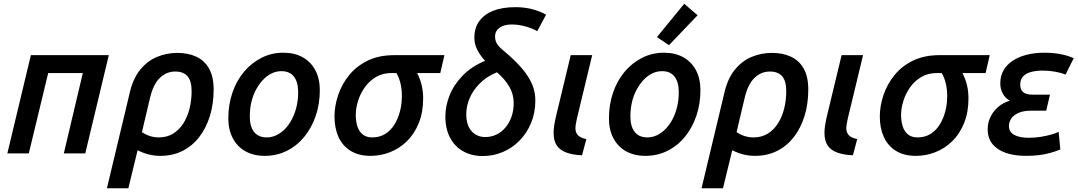

<svg xmlns="http://www.w3.org/2000/svg" viewBox="-20 -815 5725 1020"><path d="M19 0 144 -522H558L433 0H319L420 -427H236L133 0Z M548 185 668 -317Q685 -395 723.5 -443Q762 -491 813.5 -512.5Q865 -534 922 -534Q979 -534 1022.5 -514Q1066 -494 1090.5 -451Q1115 -408 1115 -339Q1115 -263 1095 -198.5Q1075 -134 1038 -86.5Q1001 -39 949 -13Q897 13 832 13Q800 13 770 5.5Q740 -2 711 -17L662 185ZM824 -85Q867 -85 899.5 -105Q932 -125 954 -159.5Q976 -194 987 -238.5Q998 -283 998 -331Q998 -384 976.5 -409.5Q955 -435 911 -435Q864 -435 829 -401Q794 -367 777 -295L734 -113Q757 -98 779 -91.5Q801 -85 824 -85Z M1387 13Q1327 13 1283.5 -11.5Q1240 -36 1216.5 -81Q1193 -126 1193 -186Q1193 -260 1215 -323.5Q1237 -387 1276.5 -434Q1316 -481 1369.5 -508Q1423 -535 1485 -535Q1545 -535 1588.5 -510.5Q1632 -486 1655.5 -441.5Q1679 -397 1679 -336Q1679 -262 1657 -198.5Q1635 -135 1596 -87.5Q1557 -40 1503.5 -13.5Q1450 13 1387 13ZM1397 -85Q1424 -85 1449 -97Q1474 -109 1495 -131Q1516 -153 1531.5 -183Q1547 -213 1555.5 -249Q1564 -285 1564 -325Q1564 -379 1541.5 -408Q1519 -437 1475 -437Q1448 -437 1423 -425Q1398 -413 1377 -390.5Q1356 -368 1340 -338.5Q1324 -309 1315.5 -273Q1307 -237 1307 -197Q1307 -143 1330 -114Q1353 -85 1397 -85Z M1949 13Q1885 13 1842 -14Q1799 -41 1778 -88Q1757 -135 1757 -196Q1757 -252 1776.5 -310Q1796 -368 1835 -416Q1874 -464 1933.5 -493Q1993 -522 2074 -522H2341L2319 -427H2196Q2213 -394 2220.5 -361Q2228 -328 2228 -292Q2228 -218 2204.5 -160.5Q2181 -103 2141.5 -64.5Q2102 -26 2052 -6.5Q2002 13 1949 13ZM1957 -85Q1997 -85 2026.5 -103.5Q2056 -122 2075.5 -153.5Q2095 -185 2105 -224Q2115 -263 2115 -305Q2115 -339 2108 -370Q2101 -401 2086 -427H2060Q2013 -427 1977.5 -406Q1942 -385 1918.5 -352Q1895 -319 1882.5 -280Q1870 -241 1870 -204Q1870 -171 1878.5 -144Q1887 -117 1906.5 -101Q1926 -85 1957 -85Z M2544 14Q2486 14 2441 -11Q2396 -36 2371 -83.5Q2346 -131 2346 -196Q2346 -252 2368.5 -308.5Q2391 -365 2438 -413.5Q2485 -462 2557 -492Q2531 -520 2515.5 -550.5Q2500 -581 2500 -615Q2500 -666 2526 -702.5Q2552 -739 2600.5 -758Q2649 -777 2719 -777Q2768 -777 2810 -765.5Q2852 -754 2881 -737L2834 -649Q2824 -656 2802.5 -664.5Q2781 -673 2754 -679Q2727 -685 2700 -685Q2657 -685 2633.5 -667.5Q2610 -650 2610 -621Q2610 -606 2614.5 -594Q2619 -582 2629 -570.5Q2639 -559 2656 -545Q2716 -495 2752.5 -452Q2789 -409 2806.5 -368Q2824 -327 2824 -282Q2824 -216 2801.5 -162Q2779 -108 2740.5 -68.5Q2702 -29 2651.5 -7.5Q2601 14 2544 14ZM2558 -87Q2589 -87 2616 -99.5Q2643 -112 2664 -136Q2685 -160 2697 -193.5Q2709 -227 2709 -268Q2709 -314 2686 -354Q2663 -394 2620 -431Q2564 -408 2527.5 -370.5Q2491 -333 2474 -291Q2457 -249 2457 -209Q2457 -150 2485 -118.5Q2513 -87 2558 -87Z M3072 10Q3023 8 2989 -4.5Q2955 -17 2938 -42Q2921 -67 2921 -109Q2921 -128 2924.5 -150.5Q2928 -173 2934 -198L3012 -522H3126L3045 -186Q3042 -171 3039.5 -158Q3037 -145 3037 -133Q3037 -112 3049.5 -97.5Q3062 -83 3095 -76Z M3409 13Q3349 13 3305.5 -11.5Q3262 -36 3238.5 -81Q3215 -126 3215 -186Q3215 -260 3237 -323.5Q3259 -387 3298.5 -434Q3338 -481 3391.5 -508Q3445 -535 3507 -535Q3567 -535 3610.5 -510.5Q3654 -486 3677.5 -441.5Q3701 -397 3701 -336Q3701 -262 3679 -198.5Q3657 -135 3618 -87.5Q3579 -40 3525.5 -13.5Q3472 13 3409 13ZM3419 -85Q3446 -85 3471 -97Q3496 -109 3517 -131Q3538 -153 3553.5 -183Q3569 -213 3577.5 -249Q3586 -285 3586 -325Q3586 -379 3563.5 -408Q3541 -437 3497 -437Q3470 -437 3445 -425Q3420 -413 3399 -390.5Q3378 -368 3362 -338.5Q3346 -309 3337.5 -273Q3329 -237 3329 -197Q3329 -143 3352 -114Q3375 -85 3419 -85ZM3534 -575 3470 -618 3615 -795 3686 -734Z M3707 185 3827 -317Q3844 -395 3882.5 -443Q3921 -491 3972.5 -512.5Q4024 -534 4081 -534Q4138 -534 4181.5 -514Q4225 -494 4249.5 -451Q4274 -408 4274 -339Q4274 -263 4254 -198.5Q4234 -134 4197 -86.5Q4160 -39 4108 -13Q4056 13 3991 13Q3959 13 3929 5.5Q3899 -2 3870 -17L3821 185ZM3983 -85Q4026 -85 4058.5 -105Q4091 -125 4113 -159.5Q4135 -194 4146 -238.5Q4157 -283 4157 -331Q4157 -384 4135.5 -409.5Q4114 -435 4070 -435Q4023 -435 3988 -401Q3953 -367 3936 -295L3893 -113Q3916 -98 3938 -91.5Q3960 -85 3983 -85Z M4511 10Q4462 8 4428 -4.5Q4394 -17 4377 -42Q4360 -67 4360 -109Q4360 -128 4363.5 -150.5Q4367 -173 4373 -198L4451 -522H4565L4484 -186Q4481 -171 4478.5 -158Q4476 -145 4476 -133Q4476 -112 4488.5 -97.5Q4501 -83 4534 -76Z M4846 13Q4782 13 4739 -14Q4696 -41 4675 -88Q4654 -135 4654 -196Q4654 -252 4673.5 -310Q4693 -368 4732 -416Q4771 -464 4830.5 -493Q4890 -522 4971 -522H5238L5216 -427H5093Q5110 -394 5117.5 -361Q5125 -328 5125 -292Q5125 -218 5101.5 -160.5Q5078 -103 5038.5 -64.5Q4999 -26 4949 -6.5Q4899 13 4846 13ZM4854 -85Q4894 -85 4923.5 -103.5Q4953 -122 4972.5 -153.5Q4992 -185 5002 -224Q5012 -263 5012 -305Q5012 -339 5005 -370Q4998 -401 4983 -427H4957Q4910 -427 4874.5 -406Q4839 -385 4815.5 -352Q4792 -319 4779.5 -280Q4767 -241 4767 -204Q4767 -171 4775.5 -144Q4784 -117 4803.5 -101Q4823 -85 4854 -85Z M5430 13Q5369 13 5323 -3Q5277 -19 5252 -50.5Q5227 -82 5227 -128Q5227 -161 5240.5 -191Q5254 -221 5280.5 -245Q5307 -269 5345 -280Q5321 -293 5307.5 -317.5Q5294 -342 5294 -372Q5294 -411 5311 -441Q5328 -471 5359.5 -492Q5391 -513 5434 -524Q5477 -535 5529 -535Q5573 -535 5613 -527.5Q5653 -520 5684 -506L5641 -419Q5619 -428 5586 -434Q5553 -440 5519 -440Q5488 -440 5460.5 -433.5Q5433 -427 5416.5 -410.5Q5400 -394 5400 -365Q5400 -339 5415.5 -325.5Q5431 -312 5469 -312H5558L5538 -227H5458Q5418 -227 5391.5 -215.5Q5365 -204 5352.5 -185.5Q5340 -167 5340 -146Q5340 -114 5368 -98.5Q5396 -83 5445 -83Q5477 -83 5508.5 -88Q5540 -93 5566 -100.5Q5592 -108 5604 -115L5613 -21Q5589 -11 5559 -2.5Q5529 6 5496 9.5Q5463 13 5430 13Z"/></svg>

Font: Ubuntu Sans SemiBold
Style: Italic
Weight: 600
Italic angle: -13.5°
Designer: Dalton Maag Ltd
Foundry: Dalton Maag Ltd
Version: Version 1.006